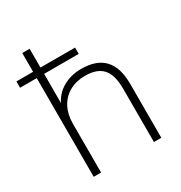

<svg xmlns="http://www.w3.org/2000/svg" viewBox="-176 -826 895 947"><g transform="rotate(-30 271.5 -352.5)"><path d="M85 0V-562H-10V-598H85V-705H127V-598H324V-562H127V-366H115Q135 -429 184 -460.5Q233 -492 297 -492Q384 -492 427 -446Q470 -400 470 -308V0H428V-304Q428 -355 414.5 -388Q401 -421 372 -437Q343 -453 297 -453Q246 -453 207.5 -431.5Q169 -410 148 -370.5Q127 -331 127 -278V0Z"/></g></svg>

Font: Nunito Sans 12pt ExtraLight 12pt ExtraLight
Style: Regular
Weight: 250
Version: Version 3.101;gftools[0.9.27]